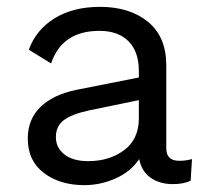

<svg xmlns="http://www.w3.org/2000/svg" viewBox="-20 -530 606 560"><path d="M503 -61Q522 -61 540 -66L536 -3Q516 7 484 7Q446 7 419.5 -11.5Q393 -30 386 -66Q361 -29 317 -9.5Q273 10 226 10Q155 10 108 -25.5Q61 -61 61 -126Q61 -182 98 -218Q135 -254 203 -268L385 -304V-323Q385 -379 355 -409.5Q325 -440 270 -440Q161 -440 129 -345L64 -385Q85 -443 139 -476.5Q193 -510 272 -510Q358 -510 411.5 -466.5Q465 -423 465 -339V-97Q465 -61 503 -61ZM237 -60Q299 -60 342 -92Q385 -124 385 -185V-238L240 -208Q189 -197 166 -179.5Q143 -162 143 -130Q143 -99 168 -79.5Q193 -60 237 -60Z"/></svg>

Font: Elaine Sans
Style: Regular
Weight: 400
Designer: Wei Huang
Foundry: Wei Huang
Version: Version 2.001;December 24, 2019;FontCreator 12.0.0.2547 64-b